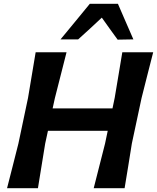

<svg xmlns="http://www.w3.org/2000/svg" viewBox="-20 -987 824 1007"><path d="M17 0Q32 -58.5 45.8 -112.8Q59.5 -167 76.5 -234L127 -473.5Q139 -544 148 -599.2Q157 -654.5 167 -713H329Q314 -654 300 -598.8Q286 -543.5 268 -473L256 -418.5H570L581.5 -473.5Q593.5 -543.5 602.5 -598.8Q611.5 -654 621.5 -713H783.5Q768 -653 754.2 -598.5Q740.5 -544 722.5 -473L671.5 -234Q660.5 -165 651.8 -111.2Q643 -57.5 633.5 0H471.5Q486.5 -58.5 500.2 -113Q514 -167.5 531 -234L545 -301H231.5L217 -234Q206 -165.5 197 -111.2Q188 -57 179 0ZM597 -779Q577 -806.5 555.8 -835.8Q534.5 -865 514 -894.5Q483.5 -865.5 452 -836.8Q420.5 -808 390 -780.5H297.5Q337 -828 374.8 -874.2Q412.5 -920.5 451 -967H598.5Q618.5 -920.5 639 -873.5Q659.5 -826.5 679.5 -780.5Z"/></svg>

Font: Commissioner Loud SemiBold
Style: Italic
Weight: 600
Italic angle: -12°
Designer: Kostas Bartsokas
Foundry: Kostas Bartsokas
Version: Version 1.000; ttfautohint (v1.8.3)